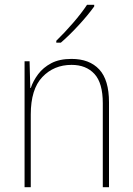

<svg xmlns="http://www.w3.org/2000/svg" viewBox="-20 -785 556 805"><path d="M280 -538Q355 -538 396 -494Q437 -450 437 -356V0H411V-352Q411 -437 376 -475Q341 -513 280 -513Q206 -513 157.5 -462Q109 -411 109 -305V0H83V-528H104L107 -416H109Q119 -446 140 -474Q161 -502 195 -520Q229 -538 280 -538ZM375 -758Q350 -723 310.5 -680Q271 -637 235 -606H216V-614Q250 -647 286 -688.5Q322 -730 345 -765H375Z"/></svg>

Font: Noto Sans Bengali SemiCondensed Thin
Style: Regular
Weight: 100
Width: 4
Designer: Joana Ranito - Universal Thirst; Jelle Bosma - Monotype Design Team
Foundry: Universal Thirst ehf.
Version: Version 3.000; ttfautohint (v1.8.4.7-5d5b)